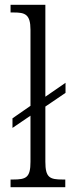

<svg xmlns="http://www.w3.org/2000/svg" viewBox="-20 -780 299 800"><path d="M24 0H252V-32H241C187 -32 169 -40 169 -106V-336L253 -393V-435L169 -377V-760H24V-728H37C84 -728 107 -721 107 -656V-339L32 -287V-247L107 -298V-106C107 -40 89 -32 34 -32H24Z"/></svg>

Font: Noto Serif Hebrew Condensed Light
Style: Regular
Weight: 300
Width: 3
Designer: Monotype Design Team
Foundry: Monotype Imaging Inc.
Version: Version 2.004